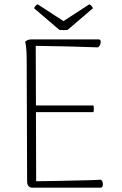

<svg xmlns="http://www.w3.org/2000/svg" viewBox="-20 -872 567 892"><path d="M458 -16Q458 0 447 0H130Q119 0 112.5 -7.5Q106 -15 106 -28L104 -592Q104 -651 97 -678Q107 -689 127 -689H438Q448 -689 448 -677Q448 -669 444 -661.5Q440 -654 434 -652Q300 -657 146 -659L147 -382H414Q416 -377 416 -366Q416 -356 414 -351H147L148 -30Q196 -30 401 -35Q433 -37 448 -37Q453 -35 455.5 -29Q458 -23 458 -16ZM275 -732Q262 -732 256 -733L138 -834Q145 -848 155 -852L275 -774L395 -852Q400 -850 405 -844.5Q410 -839 412 -834L294 -733Q288 -732 275 -732Z"/></svg>

Font: Arima Madurai ExtraLight
Style: Regular
Weight: 275
Designer: Joana Correia and Natanael Gama
Foundry: NDISCOVER
Version: Version 1.020